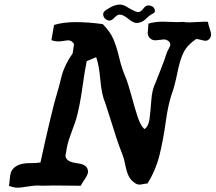

<svg xmlns="http://www.w3.org/2000/svg" viewBox="-20 -827 960 855"><path d="M517.6 -806.6Q525.4 -805.7 532.7 -802.7Q540 -799.8 548.3 -794.4Q556.6 -789.1 562.5 -786.1Q565.4 -785.2 576.2 -779.3Q586.9 -773.4 593.8 -773.4H597.7Q607.4 -774.4 618.2 -788.6Q628.9 -802.7 638.7 -802.7Q667 -802.7 669.9 -779.3Q669.9 -774.4 667.5 -771.5Q665 -768.6 658.7 -765.1Q652.3 -761.7 650.4 -760.7Q644.5 -756.8 636.2 -749Q627.9 -741.2 622.6 -736.8Q617.2 -732.4 608.9 -729Q600.6 -725.6 590.8 -724.6H589.8Q573.2 -724.6 551.3 -743.2Q529.3 -761.7 513.7 -761.7H511.7Q502 -761.7 489.7 -748.5Q477.5 -735.4 467.8 -735.4H464.8Q454.1 -737.3 446.8 -745.1Q439.5 -752.9 439.5 -763.7Q439.5 -767.6 440.9 -771Q442.4 -774.4 445.8 -777.3Q449.2 -780.3 451.2 -781.7Q453.1 -783.2 459 -786.6Q464.8 -790 465.8 -791Q492.2 -806.6 512.7 -806.6ZM919.9 -672.9Q919.9 -662.1 912.6 -653.8Q905.3 -645.5 894.5 -645.5Q888.7 -645.5 875 -649.4Q861.3 -653.3 853.5 -653.3Q813.5 -626 797.4 -593.3Q781.2 -560.5 769.5 -501.5Q757.8 -442.4 742.2 -400.4Q727.5 -354.5 717.3 -279.3Q707 -204.1 690.4 -136.7Q673.8 -69.3 636.7 -9.8Q629.9 -9.8 618.2 -7.3Q606.4 -4.9 600.6 -4.9Q591.8 -4.9 584 -9.8Q562.5 -23.4 553.2 -42.5Q543.9 -61.5 538.1 -91.8Q532.2 -122.1 525.4 -138.7Q509.8 -177.7 498.5 -212.4Q487.3 -247.1 473.1 -292.5Q459 -337.9 449.2 -367.2Q432.6 -404.3 426.8 -471.7Q420.9 -539.1 408.2 -572.3L366.2 -554.7Q358.4 -519.5 346.7 -436Q335 -352.5 319.3 -296.9Q313.5 -278.3 303.2 -251.5Q293 -224.6 286.1 -203.1Q279.3 -181.6 275.4 -156.2Q275.4 -152.3 273.4 -145Q271.5 -137.7 271.5 -133.8Q271.5 -127.9 275.4 -121.1Q286.1 -104.5 323.7 -100.1Q361.3 -95.7 369.1 -76.2Q372.1 -68.4 372.1 -62.5Q372.1 -50.8 357.9 -29.8Q343.8 -8.8 339.8 0H320.3Q304.7 0 271.5 -0.5Q238.3 -1 219.7 -1Q185.5 -1 166 0Q159.2 -1 147.5 -1Q130.9 -1 101.1 3.9Q71.3 8.8 58.6 8.8Q39.1 8.8 19.5 0Q22.5 -10.7 23.4 -28.3Q24.4 -45.9 28.3 -58.1Q32.2 -70.3 43 -80.1Q65.4 -100.6 113.3 -100.6H117.2Q144.5 -100.6 160.2 -103.5Q210 -333 236.3 -419.9Q241.2 -434.6 248 -462.9Q254.9 -491.2 259.3 -504.9Q263.7 -518.6 274.9 -541.5Q286.1 -564.5 303.7 -589.8L309.6 -630.9Q299.8 -647.5 283.2 -647.5Q278.3 -647.5 264.2 -645Q250 -642.6 240.2 -642.6Q222.7 -642.6 209 -648.4L220.7 -715.8Q259.8 -728.5 319.3 -728.5Q371.1 -728.5 437.5 -719.7Q469.7 -687.5 484.4 -653.8Q499 -620.1 510.3 -572.3Q521.5 -524.4 537.1 -488.3Q550.8 -455.1 565.4 -400.4Q580.1 -345.7 592.8 -307.1Q605.5 -268.6 623 -252Q641.6 -263.7 646 -298.3Q650.4 -333 653.8 -380.4Q657.2 -427.7 671.9 -457Q676.8 -469.7 694.8 -515.1Q712.9 -560.5 722.7 -591.8Q724.6 -597.7 731.4 -609.9Q738.3 -622.1 738.3 -628.9Q738.3 -638.7 729 -645Q719.7 -651.4 710 -651.4Q704.1 -651.4 691.4 -649.4Q678.7 -647.5 671.9 -647.5Q657.2 -647.5 647.5 -657.2Q637.7 -667 637.7 -680.7Q637.7 -685.5 639.2 -697.3Q640.6 -709 640.6 -715.8V-721.7Q669.9 -730.5 704.1 -730.5Q713.9 -730.5 735.8 -729.5Q757.8 -728.5 769.5 -728.5Q786.1 -728.5 794.9 -729.5Q805.7 -727.5 826.2 -727.5Q837.9 -727.5 859.4 -729Q880.9 -730.5 890.6 -730.5Q901.4 -730.5 906.2 -729.5Q907.2 -718.8 913.6 -700.2Q919.9 -681.6 919.9 -672.9Z"/></svg>

Font: Essays1743
Style: Italic
Weight: 500
Italic angle: -10°
Designer: Based on the typeface in a 1743 English translation of the essays of Montaigne.  PostScript/TrueType font designed by Jo
Version: Version 002.100